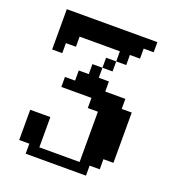

<svg xmlns="http://www.w3.org/2000/svg" viewBox="-129 -799 808 897"><g transform="rotate(20 275.0 -350.0)"><path d="M399.9 -49.8V0H100.1V-49.8H49.8V-200.2H149.9V-49.8H350.1V-299.8H299.8V-350.1H149.9V-399.9H200.2V-450.2H250V-500H299.8V-549.8H350.1V-600.1H149.9V-549.8H100.1V-500H49.8V-700.2H500V-649.9H450.2V-600.1H399.9V-549.8H350.1V-500H299.8V-450.2H350.1V-399.9H450.2V-350.1H500V-100.1H450.2V-49.8Z"/></g></svg>

Font: Redaction 50
Style: Bold
Weight: 700
Designer: Jeremy Mickel / Forest Young
Foundry: MCKL
Version: Version 2.001;hotconv 1.0.113;makeotfexe 2.5.65598 DEVELOPME